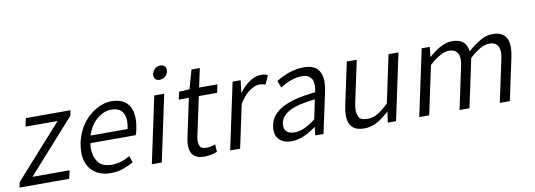

<svg xmlns="http://www.w3.org/2000/svg" viewBox="-118 -1148 4292 1540"><g transform="rotate(-10 2027.5 -377.5)"><path d="M346 0H-59L-49 -44L335 -473H74L88 -540H452L443 -497L59 -67H361Z M682 13Q575 13 517 -61Q478 -113 478 -192Q478 -228 486 -270Q517 -403 605.5 -478.5Q694 -554 787 -554Q888 -554 930 -487Q955 -445 955 -383Q955 -346 946 -301Q941 -273 932 -252H563Q559 -226 559 -203Q559 -145 591.5 -98.5Q624 -52 705 -52Q777 -52 852 -96L870 -42Q830 -19 784 -3Q738 13 682 13ZM877 -312Q884 -346 884 -373Q884 -488 774 -488Q714 -488 658 -442Q602 -396 575 -312Z M1100 0H1019L1134 -540H1215ZM1200 -656Q1174 -656 1162 -671Q1154 -682 1154 -698L1155 -713Q1173 -768 1224 -768Q1248 -768 1260 -753Q1269 -742 1269 -726L1268 -713Q1262 -686 1243 -671Q1224 -656 1200 -656Z M1450 13Q1393 13 1365 -9Q1330 -37 1330 -99Q1330 -128 1338 -163L1404 -473H1322L1335 -535L1421 -540L1464 -693H1532L1499 -540H1648L1634 -473H1485L1418 -160Q1413 -136 1413 -117Q1413 -97 1422.5 -75.5Q1432 -54 1481 -54Q1510 -54 1547 -69L1550 -7Q1495 13 1450 13Z M1738 0H1657L1772 -540H1838L1825 -441H1828Q1867 -493 1913 -523.5Q1959 -554 2005 -554Q2040 -554 2060 -542L2028 -471Q2004 -480 1979 -480Q1945 -480 1901 -451Q1857 -422 1813 -352Z M2156 13Q2089 13 2053 -26Q2027 -54 2027 -100Q2027 -118 2031 -139Q2061 -309 2409 -341Q2416 -369 2416 -394Q2416 -403 2414 -423.5Q2412 -444 2391.5 -465Q2371 -486 2325 -486Q2242 -486 2148 -426L2127 -483Q2243 -554 2352 -554Q2418 -554 2452 -527Q2498 -489 2498 -412Q2498 -376 2489 -335L2417 0H2350L2357 -66H2354Q2247 13 2156 13ZM2192 -53Q2233 -53 2274 -72Q2315 -91 2364 -128L2397 -286Q2252 -270 2187 -235Q2109 -192 2109 -120Q2109 -90 2129.5 -71.5Q2150 -53 2192 -53Z M2749 13Q2664 13 2635 -40Q2619 -70 2619 -115Q2619 -151 2629 -197L2702 -540H2783L2712 -207Q2704 -170 2704 -142Q2704 -113 2717.5 -85.5Q2731 -58 2788 -58Q2830 -58 2870 -81Q2910 -104 2960 -153L3042 -540H3123L3008 0H2941L2953 -86H2950Q2902 -41 2853.5 -14Q2805 13 2749 13Z M3935 0H3853L3924 -333Q3933 -370 3933 -397Q3933 -483 3851 -483Q3785 -483 3690 -395L3606 0H3525L3596 -333Q3605 -369 3605 -397Q3605 -483 3522 -483Q3459 -483 3362 -395L3278 0H3197L3312 -540H3378L3369 -460H3372Q3475 -554 3560 -554Q3676 -554 3687 -449Q3740 -496 3790 -525Q3840 -554 3889 -554Q4018 -554 4018 -425Q4018 -389 4008 -343Z"/></g></svg>

Font: l_WÎeÑOS 300W
Style: Regular
Weight: 300
Designer: R?O
Version: Version 2.00 June 21, 2023